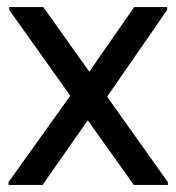

<svg xmlns="http://www.w3.org/2000/svg" viewBox="-20 -521 497 541"><path d="M357 0 6 -493V-501H102L453 -8V0ZM4 0V-8L205 -289L256 -223L100 0ZM262 -220 210 -288 358 -501H451V-493Z"/></svg>

Font: Fustat Medium
Style: Regular
Weight: 500
Designer: Mohamed Gaber, Khaled Hosny, Laura Garcia Mut
Foundry: Kief Type Foundry, Alif Type Foundry, Hard Type Foundry
Version: Version 1.007